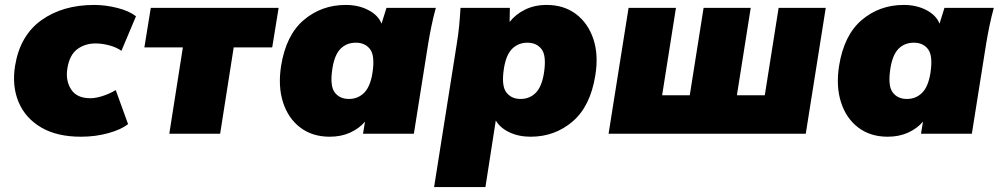

<svg xmlns="http://www.w3.org/2000/svg" viewBox="-20 -542 4056 778"><path d="M28 0ZM308 12Q211 12 147 -25.5Q83 -63 55.5 -128Q28 -193 41 -275Q61 -398 147.5 -460Q234 -522 362 -522Q407 -522 455 -510Q503 -498 531 -476L472 -336Q453 -350 423.5 -358Q394 -366 367 -366Q325 -366 293.5 -343Q262 -320 253 -265Q245 -216 268 -180Q291 -144 346 -144Q368 -144 396 -153Q424 -162 449 -177L499 -39Q471 -17 419 -2.5Q367 12 308 12Z M666 0 721 -350H565L591 -510H1109L1083 -350H927L872 0Z M1106 0ZM1316 12Q1246 12 1197 -25Q1148 -62 1127 -127Q1106 -192 1119 -275Q1139 -400 1211 -461Q1283 -522 1381 -522Q1433 -522 1473 -501Q1513 -480 1526 -446L1546 -510H1746Q1736 -474 1728.5 -437.5Q1721 -401 1715 -365L1657 0H1451L1459 -49Q1435 -21 1398.5 -4.5Q1362 12 1316 12ZM1394 -141Q1430 -141 1455 -165.5Q1480 -190 1489 -245Q1500 -315 1480 -342Q1460 -369 1422 -369Q1385 -369 1360.5 -345Q1336 -321 1327 -265Q1316 -195 1336 -168Q1356 -141 1394 -141Z M1755 0ZM1739 216 1831 -365Q1837 -401 1840.5 -437.5Q1844 -474 1846 -510H2046L2045 -453Q2069 -484 2107.5 -503Q2146 -522 2195 -522Q2265 -522 2314 -485Q2363 -448 2384.5 -383.5Q2406 -319 2392 -235Q2372 -111 2300 -49.5Q2228 12 2130 12Q2082 12 2044 -6Q2006 -24 1989 -54L1947 216ZM2089 -141Q2126 -141 2150.5 -165.5Q2175 -190 2184 -245Q2195 -315 2175 -342Q2155 -369 2117 -369Q2081 -369 2056 -345Q2031 -321 2022 -265Q2011 -195 2031.5 -168Q2052 -141 2089 -141Z M2446 0 2527 -510H2719L2663 -156H2775L2831 -510H3022L2966 -156H3079L3135 -510H3326L3245 0Z M3367 0ZM3577 12Q3507 12 3458 -25Q3409 -62 3388 -127Q3367 -192 3380 -275Q3400 -400 3472 -461Q3544 -522 3642 -522Q3694 -522 3734 -501Q3774 -480 3787 -446L3807 -510H4007Q3997 -474 3989.5 -437.5Q3982 -401 3976 -365L3918 0H3712L3720 -49Q3696 -21 3659.5 -4.5Q3623 12 3577 12ZM3655 -141Q3691 -141 3716 -165.5Q3741 -190 3750 -245Q3761 -315 3741 -342Q3721 -369 3683 -369Q3646 -369 3621.5 -345Q3597 -321 3588 -265Q3577 -195 3597 -168Q3617 -141 3655 -141Z"/></svg>

Font: Winston Black
Style: Italic
Weight: 900
Italic angle: -9°
Designer: Original fonts by Vernon Adams / Changes by Cristiano Sobral
Foundry: VOriginal fonts by Vernon Adams / Changes by Cristiano Sobral
Version: Version 2.503;July 17, 2020;FontCreator 13.0.0.2655 64-bit